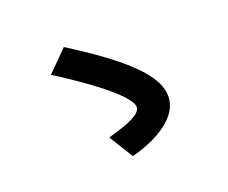

<svg xmlns="http://www.w3.org/2000/svg" viewBox="-111 -878 1222 1029"><g transform="rotate(-20 500.0 -364.0)"><path d="M400 -163Q471 -183 513.5 -200Q556 -217 575 -233.5Q594 -250 594 -266Q594 -293 550 -339.5Q506 -386 422.5 -448.5Q339 -511 221 -586L337 -702Q490 -606 586 -528.5Q682 -451 727.5 -386.5Q773 -322 773 -264Q773 -213 739 -168Q705 -123 640.5 -86.5Q576 -50 485 -26Z"/></g></svg>

Font: M PLUS 1 Thin ExtraBold
Style: Regular
Weight: 800
Version: Version 1.001